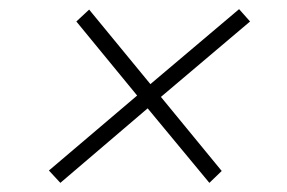

<svg xmlns="http://www.w3.org/2000/svg" viewBox="-20 -546 628 420"><path d="M465 -172 438 -146 303 -309 112 -146 87 -173 280 -337 147 -499 175 -525 309 -362 503 -526 527 -499 332 -334Z"/></svg>

Font: Inria Serif
Style: Bold Italic
Weight: 700
Italic angle: -10°
Designer: Black Foundry Team
Foundry: Black Foundry
Version: Version 1.000; ttfautohint (v1.8.3)